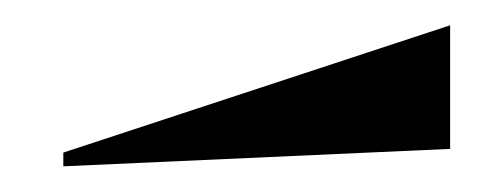

<svg xmlns="http://www.w3.org/2000/svg" viewBox="-20 -830 389 151"><path d="M29.8 -699.2V-710L334 -810.1V-712.9Z"/></svg>

Font: Mayenne Sans Regular
Style: Regular
Weight: 600
Width: 6
Designer: Jérémy Landes — Studio Triple
Foundry: Jérémy Landes — Studio Triple
Version: Version 1.001;hotconv 1.0.109;makeotfexe 2.5.65596